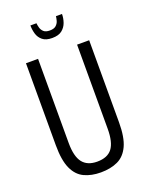

<svg xmlns="http://www.w3.org/2000/svg" viewBox="-162 -952 803 1045"><g transform="rotate(-20 239.5 -429.5)"><path d="M237 12Q182 12 141 -7.5Q100 -27 78 -75.5Q56 -124 56 -211V-686H126V-199Q126 -121 153.5 -85.5Q181 -50 238 -50Q298 -50 325 -85.5Q352 -121 352 -199V-686H422V-211Q422 -124 399.5 -75.5Q377 -27 335.5 -7.5Q294 12 237 12ZM238 -766Q202 -766 182.5 -782Q163 -798 156 -822Q149 -846 149 -871H184Q185 -859 189 -844.5Q193 -830 204.5 -819.5Q216 -809 240 -809Q264 -809 276 -820Q288 -831 292 -845.5Q296 -860 297 -871H332Q332 -846 323.5 -822Q315 -798 295 -782Q275 -766 238 -766Z"/></g></svg>

Font: Archivo ExtraCondensed Light
Style: Regular
Weight: 300
Width: 2
Designer: Hector Gatti
Foundry: Omnibus-Type
Version: Version 2.001